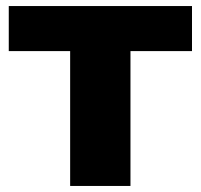

<svg xmlns="http://www.w3.org/2000/svg" viewBox="-20 -615 664 635"><path d="M212 0V-446H9V-595H615V-446H411.5V0Z"/></svg>

Font: Encode Sans SC SemiExpanded ExtraBold
Style: Regular
Weight: 800
Width: 6
Designer: Multiple Designers
Foundry: Impallari Type
Version: Version 3.002